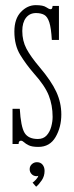

<svg xmlns="http://www.w3.org/2000/svg" viewBox="-20 -546 280 728"><path d="M125.5 11Q101.5 11 89.2 5Q77 -1 71 -6.8Q65 -12.5 59.5 -12.5Q50.5 -12.5 50.5 0H27.5V-133.5H55Q59 -65.5 73.2 -42.2Q87.5 -19 123.5 -19Q144.5 -19 156.8 -32.5Q169 -46 174.2 -65.5Q179.5 -85 179.5 -103Q179.5 -147 164.8 -184.2Q150 -221.5 109 -267Q79 -301.5 56.8 -337.8Q34.5 -374 34.5 -426.5Q34.5 -474.5 59.2 -500.5Q84 -526.5 115.5 -526.5Q143.5 -526.5 154.8 -518.8Q166 -511 172.5 -511Q178.5 -511 179.5 -523.5H203.5V-394.5H176.5Q174 -439.5 167 -461.2Q160 -483 147.5 -489.8Q135 -496.5 116.5 -496.5Q92.5 -496.5 78.5 -478.5Q64.5 -460.5 64.5 -428.5Q64.5 -391 80.5 -361Q96.5 -331 130 -291.5Q174.5 -239 193.5 -197.8Q212.5 -156.5 212.5 -112Q212.5 -64 190.8 -26.5Q169 11 125.5 11ZM117 162 103.5 146.5Q108.5 143.5 116.8 134.5Q125 125.5 125 120Q124 122 119 122Q107.5 122 100 114.2Q92.5 106.5 92.5 95.5Q92.5 84 100.8 76.5Q109 69 120 69Q133.5 69 141.2 78.2Q149 87.5 149 102Q149 122 138.2 137.8Q127.5 153.5 117 162Z"/></svg>

Font: Imbue 10pt Thin
Style: Regular
Weight: 100
Designer: Tyler Finck
Foundry: Etcetera Type Company
Version: Version 1.102; ttfautohint (v1.8.3)